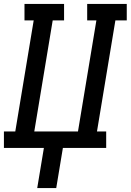

<svg xmlns="http://www.w3.org/2000/svg" viewBox="-29 -755 667 980"><path d="M161 205 195 0H-9V-84H49L143 -651H96V-735H298V-651H240L146 -84H369L463 -651H416V-735H618V-651H560L466 -84H513V0H292L258 205Z"/></svg>

Font: Iosevka Slab MdExObl
Style: Regular
Weight: 500
Width: 7
Italic angle: -9°
Monospace: yes
Designer: Belleve Invis
Foundry: Belleve Invis
Version: Version 11.1.1; ttfautohint (v1.8.3)